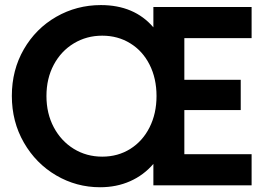

<svg xmlns="http://www.w3.org/2000/svg" viewBox="-20 -748 1083 775"><path d="M27.8 -360.8Q27.8 -465.3 76.2 -549.1Q124.5 -632.8 207 -680.2Q289.6 -727.5 387.2 -727.5Q522 -727.5 599.1 -637.7V-719.7H995.6V-594.2H724.1V-425.8H951.7V-303.7H724.1V-125.5H995.6V0H599.1V-86.4Q559.6 -40.5 504.9 -16.4Q450.2 7.8 383.8 7.8Q288.6 7.8 206.8 -40Q125 -87.9 76.4 -172.4Q27.8 -256.8 27.8 -360.8ZM611.8 -360.4Q611.8 -431.6 583.7 -487.1Q555.7 -542.5 505.6 -573.2Q455.6 -604 392.6 -604Q329.6 -604 278.1 -573Q226.6 -542 197 -486.6Q167.5 -431.2 167.5 -360.4Q167.5 -290 197 -234.4Q226.6 -178.7 277.8 -147.2Q329.1 -115.7 392.6 -115.7Q456.1 -115.7 505.9 -147Q555.7 -178.2 583.7 -233.9Q611.8 -289.6 611.8 -360.4Z"/></svg>

Font: Reddit Sans
Style: Bold
Weight: 700
Designer: Stephen Hutchings
Foundry: Reddit
Version: Version 1.013